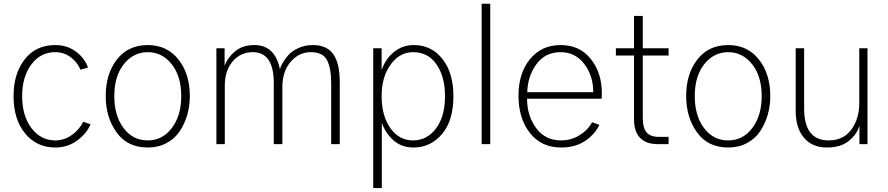

<svg xmlns="http://www.w3.org/2000/svg" viewBox="-20 -753 4641 1003"><path d="M50.8 -251Q50.8 -368.2 108.9 -442.9Q167 -517.6 268.6 -517.6Q330.1 -517.6 376 -483.9Q421.9 -450.2 439.5 -400.4L400.4 -388.7Q383.8 -428.7 348.6 -454.6Q313.5 -480.5 268.6 -480.5Q191.4 -480.5 143.6 -416Q95.7 -351.6 95.7 -251Q95.7 -147.5 144.5 -83.5Q193.4 -19.5 268.6 -19.5Q316.4 -19.5 356 -48.3Q395.5 -77.1 415 -117.2L453.1 -103.5Q430.7 -52.7 381.3 -17.6Q332 17.6 268.6 17.6Q171.9 17.6 111.3 -55.7Q50.8 -128.9 50.8 -251Z M577.1 -251Q577.1 -148.4 625.5 -84Q673.8 -19.5 752 -19.5Q829.1 -19.5 877.9 -84.5Q926.8 -149.4 926.8 -251Q926.8 -354.5 877 -417.5Q827.1 -480.5 752 -480.5Q676.8 -480.5 627 -418Q577.1 -355.5 577.1 -251ZM532.2 -251Q532.2 -367.2 590.8 -442.4Q649.4 -517.6 752 -517.6Q852.5 -517.6 912.1 -442.4Q971.7 -367.2 971.7 -251Q971.7 -199.2 958 -152.3Q944.3 -105.5 918.5 -66.9Q892.6 -28.3 849.6 -5.4Q806.6 17.6 752 17.6Q645.5 17.6 588.9 -61.5Q532.2 -140.6 532.2 -251Z M1110.4 0V-501H1153.3V-411.1H1154.3Q1168.9 -452.1 1208 -484.9Q1247.1 -517.6 1308.6 -517.6Q1417 -517.6 1442.4 -390.6Q1444.3 -402.3 1454.6 -420.9Q1464.8 -439.5 1483.9 -462.4Q1502.9 -485.4 1537.6 -501.5Q1572.3 -517.6 1614.3 -517.6Q1687.5 -517.6 1721.2 -469.7Q1754.9 -421.9 1754.9 -325.2V0H1710V-318.4Q1710 -398.4 1688 -439.5Q1666 -480.5 1603.5 -480.5Q1542 -480.5 1498.5 -430.2Q1455.1 -379.9 1455.1 -299.8V0H1410.2V-318.4Q1410.2 -480.5 1300.8 -480.5Q1236.3 -480.5 1195.3 -432.1Q1154.3 -383.8 1154.3 -306.6V0Z M1973.6 -252Q1973.6 -148.4 2019 -84Q2064.5 -19.5 2137.7 -19.5Q2210 -19.5 2257.3 -81.5Q2304.7 -143.6 2304.7 -251Q2304.7 -351.6 2260.7 -416Q2216.8 -480.5 2137.7 -480.5Q2067.4 -480.5 2020.5 -415.5Q1973.6 -350.6 1973.6 -252ZM1929.7 229.5V-501H1973.6V-386.7Q1994.1 -446.3 2038.6 -481.9Q2083 -517.6 2141.6 -517.6Q2234.4 -517.6 2291.5 -444.8Q2348.6 -372.1 2348.6 -251Q2348.6 -122.1 2288.6 -52.2Q2228.5 17.6 2140.6 17.6Q2079.1 17.6 2037.1 -18.6Q1995.1 -54.7 1974.6 -111.3V229.5Z M2496.1 0V-733.4H2541V0Z M2688.5 -253.9Q2688.5 -370.1 2748.5 -443.8Q2808.6 -517.6 2908.2 -517.6Q3008.8 -517.6 3066.4 -444.8Q3124 -372.1 3124 -266.6Q3124 -260.7 3123.5 -252Q3123 -243.2 3123 -237.3H2733.4Q2733.4 -148.4 2780.8 -84Q2828.1 -19.5 2911.1 -19.5Q2963.9 -19.5 3007.3 -46.4Q3050.8 -73.2 3073.2 -114.3L3111.3 -100.6Q3085 -47.9 3034.2 -15.1Q2983.4 17.6 2911.1 17.6Q2808.6 17.6 2748.5 -58.1Q2688.5 -133.8 2688.5 -253.9ZM2734.4 -271.5H3079.1Q3079.1 -357.4 3032.2 -418.9Q2985.4 -480.5 2908.2 -480.5Q2828.1 -480.5 2782.2 -417.5Q2736.3 -354.5 2734.4 -271.5Z M3197.3 -462.9V-501H3292V-669.9H3337.9V-501H3472.7V-462.9H3337.9V-137.7Q3337.9 -84 3358.4 -60.5Q3378.9 -37.1 3424.8 -38.1H3472.7V0H3419.9Q3358.4 1 3325.2 -31.2Q3292 -63.5 3292 -130.9V-462.9Z M3609.4 -251Q3609.4 -148.4 3657.7 -84Q3706.1 -19.5 3784.2 -19.5Q3861.3 -19.5 3910.2 -84.5Q3959 -149.4 3959 -251Q3959 -354.5 3909.2 -417.5Q3859.4 -480.5 3784.2 -480.5Q3709 -480.5 3659.2 -418Q3609.4 -355.5 3609.4 -251ZM3564.5 -251Q3564.5 -367.2 3623 -442.4Q3681.6 -517.6 3784.2 -517.6Q3884.8 -517.6 3944.3 -442.4Q4003.9 -367.2 4003.9 -251Q4003.9 -199.2 3990.2 -152.3Q3976.6 -105.5 3950.7 -66.9Q3924.8 -28.3 3881.8 -5.4Q3838.9 17.6 3784.2 17.6Q3677.7 17.6 3621.1 -61.5Q3564.5 -140.6 3564.5 -251Z M4136.7 -171.9V-501H4180.7V-186.5Q4180.7 -19.5 4308.6 -19.5Q4386.7 -19.5 4427.7 -76.7Q4468.8 -133.8 4468.8 -212.9V-501H4511.7V0H4469.7V-98.6Q4460.9 -57.6 4418 -20Q4375 17.6 4298.8 17.6Q4222.7 17.6 4179.7 -33.7Q4136.7 -85 4136.7 -171.9Z"/></svg>

Font: Gothic A1 ExtraLight
Style: Regular
Weight: 275
Designer: HanYang I&C Co.,Ltd.
Foundry: HanYang I&C Co.,Ltd.
Version: Version 2.50